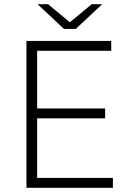

<svg xmlns="http://www.w3.org/2000/svg" viewBox="-20 -895 626 915"><path d="M106 0H518V-47H157V-331H481V-378H157V-653H510V-700H106ZM285 -757H341L467 -875H417L313 -789L209 -875H159Z"/></svg>

Font: Chess Sans Light
Style: Regular
Weight: 300
Designer: Wolf Bōese
Foundry: Wolf Bōese
Version: Version 7.223;Glyphs 3.3 (3306)